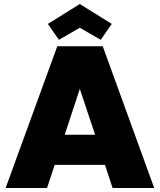

<svg xmlns="http://www.w3.org/2000/svg" viewBox="-20 -935 795 955"><path d="M540 0H747L491 -705H265L8 0H214L252 -115H502ZM453 -265H302L377 -493ZM377 -915 218 -816 273 -737 377 -797 481 -737 536 -816Z"/></svg>

Font: SVN-Poppins ExtraBold
Style: Regular
Weight: 800
Designer: Ninad Kale (Devanagari), Jonny Pinhorn (Latin)
Foundry: Indian Type Foundry
Version: Version 3.002 2017; ttfautohint (v1.8.3)